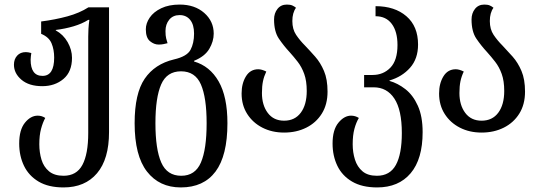

<svg xmlns="http://www.w3.org/2000/svg" viewBox="-20 -568 2363 840"><path d="M258 252Q192 252 149 226.5Q106 201 85 157.5Q64 114 64 60Q64 0 89 -31Q114 -62 145 -62Q163 -62 178 -52Q167 -32 159.5 -4Q152 24 152 63Q152 99 161.5 130.5Q171 162 194.5 181.5Q218 201 258 201Q315 201 340.5 153.5Q366 106 366 14V-408Q366 -424 367 -442Q368 -460 371 -481H366Q339 -464 302 -453Q265 -442 224 -437V-435Q257 -417 276 -383.5Q295 -350 295 -315Q295 -254 257.5 -222.5Q220 -191 165 -191Q107 -191 74 -219Q41 -247 41 -285Q41 -309 55 -324.5Q69 -340 93 -340Q103 -340 117 -336Q116 -329 115 -321Q114 -313 114 -307Q114 -236 166 -236Q217 -236 217 -316Q217 -351 205.5 -378.5Q194 -406 160 -420V-474Q222 -482 275 -496.5Q328 -511 367 -536H457V10Q457 128 404.5 190Q352 252 258 252Z M771 252Q677 252 623 182.5Q569 113 569 -29Q569 -159 613 -223.5Q657 -288 741 -308Q798 -321 813.5 -350Q829 -379 829 -421Q829 -460 812 -481Q795 -502 766 -502Q737 -502 720.5 -482Q704 -462 704 -432Q704 -412 707 -400Q710 -388 713 -379Q705 -377 695.5 -375Q686 -373 674 -373Q654 -373 636 -388Q618 -403 618 -440Q618 -466 635 -491Q652 -516 685.5 -532Q719 -548 766 -548Q832 -548 873.5 -511.5Q915 -475 915 -421Q915 -387 895.5 -354Q876 -321 829 -302V-299Q898 -279 936.5 -212Q975 -145 975 -29Q975 113 923 182.5Q871 252 771 252ZM773 201Q834 201 859 143Q884 85 884 -29Q884 -141 859 -198.5Q834 -256 772 -256Q710 -256 685 -198.5Q660 -141 660 -29Q660 85 685.5 143Q711 201 773 201Z M1223 12Q1170 12 1128 -9.5Q1086 -31 1061.5 -69.5Q1037 -108 1037 -159Q1037 -203 1056 -234Q1075 -265 1110 -265Q1125 -265 1145 -255Q1135 -234 1130.5 -212.5Q1126 -191 1126 -161Q1126 -108 1151.5 -74Q1177 -40 1223 -40Q1270 -40 1296 -75Q1322 -110 1322 -170Q1322 -214 1311 -244.5Q1300 -275 1282.5 -297.5Q1265 -320 1247 -340Q1221 -368 1200 -399Q1179 -430 1179 -483Q1179 -510 1194 -529Q1209 -548 1235 -548Q1250 -548 1259 -544Q1268 -540 1275 -534Q1259 -512 1259 -476Q1259 -440 1275.5 -415.5Q1292 -391 1314 -369Q1336 -346 1359 -320Q1382 -294 1397.5 -257.5Q1413 -221 1413 -167Q1413 -111 1388 -71Q1363 -31 1320 -9.5Q1277 12 1223 12Z M1630 252Q1564 252 1520.5 226.5Q1477 201 1456 157.5Q1435 114 1435 60Q1435 0 1460.5 -31Q1486 -62 1516 -62Q1534 -62 1550 -52Q1538 -32 1530.5 -4Q1523 24 1523 63Q1523 99 1533 130.5Q1543 162 1566 181.5Q1589 201 1629 201Q1686 201 1712 153.5Q1738 106 1738 14Q1738 -87 1705.5 -136.5Q1673 -186 1615 -186H1573V-240H1610Q1657 -240 1688 -272Q1719 -304 1719 -371Q1719 -430 1694 -463.5Q1669 -497 1623 -497V-541Q1707 -541 1758 -497Q1809 -453 1809 -373Q1809 -311 1774 -271.5Q1739 -232 1684 -216V-214Q1720 -204 1753.5 -178Q1787 -152 1808 -105.5Q1829 -59 1829 10Q1829 128 1776.5 190Q1724 252 1630 252Z M2087 12Q2034 12 1992 -9.5Q1950 -31 1925.5 -69.5Q1901 -108 1901 -159Q1901 -203 1920 -234Q1939 -265 1974 -265Q1989 -265 2009 -255Q1999 -234 1994.5 -212.5Q1990 -191 1990 -161Q1990 -108 2015.5 -74Q2041 -40 2087 -40Q2134 -40 2160 -75Q2186 -110 2186 -170Q2186 -214 2175 -244.5Q2164 -275 2146.5 -297.5Q2129 -320 2111 -340Q2085 -368 2064 -399Q2043 -430 2043 -483Q2043 -510 2058 -529Q2073 -548 2099 -548Q2114 -548 2123 -544Q2132 -540 2139 -534Q2123 -512 2123 -476Q2123 -440 2139.5 -415.5Q2156 -391 2178 -369Q2200 -346 2223 -320Q2246 -294 2261.5 -257.5Q2277 -221 2277 -167Q2277 -111 2252 -71Q2227 -31 2184 -9.5Q2141 12 2087 12Z"/></svg>

Font: Noto Serif Georgian Condensed
Style: Regular
Weight: 400
Width: 3
Designer: Monotype Design Team, Akaki Razmadze
Foundry: Google LLC
Version: Version 2.003; ttfautohint (v1.8.4.7-5d5b)